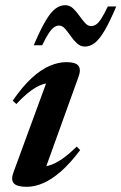

<svg xmlns="http://www.w3.org/2000/svg" viewBox="-20 -708 468 740"><path d="M32.5 -45.5 167 -412 188.5 -388.5Q166.5 -390 144.2 -382.8Q122 -375.5 97.5 -357.2Q73 -339 43 -307L29 -320Q67 -375 102.5 -407.5Q138 -440 171.5 -454.2Q205 -468.5 236 -468.5Q271 -468.5 282 -454.8Q293 -441 283 -413L148 -38.5L124 -65.5Q144.5 -63.5 167 -69.5Q189.5 -75.5 216.2 -93.2Q243 -111 275.5 -143L289 -129.5Q250.5 -78.5 214.8 -47.2Q179 -16 146.2 -2Q113.5 12 83 12Q45 12 33 -1.8Q21 -15.5 32.5 -45.5ZM428 -683Q402.5 -622.5 382.5 -589Q362.5 -555.5 344.5 -542Q326.5 -528.5 307 -528.5Q290 -528.5 276.8 -540.8Q263.5 -553 252.5 -569Q241.5 -585 230.8 -597.2Q220 -609.5 207.5 -609.5Q198 -609.5 188.8 -603.2Q179.5 -597 168.5 -580.8Q157.5 -564.5 142.5 -533.5H110Q136 -594.5 155.8 -627.8Q175.5 -661 193.5 -674.5Q211.5 -688 231.5 -688Q248.5 -688 261.5 -675.8Q274.5 -663.5 285.5 -647.8Q296.5 -632 307.5 -619.8Q318.5 -607.5 331 -607.5Q341 -607.5 350.2 -613.5Q359.5 -619.5 370.2 -636Q381 -652.5 395.5 -683Z"/></svg>

Font: Newsreader 36pt SemiBold
Style: Italic
Weight: 600
Italic angle: -17°
Designer: Hugues Gentile
Foundry: Production Type
Version: Version 1.003